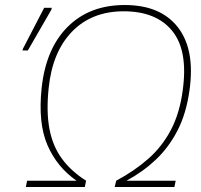

<svg xmlns="http://www.w3.org/2000/svg" viewBox="-20 -745 800 765"><path d="M83 0 88 -25H285Q207 -79 169 -167Q131 -255 146 -395Q163 -552 250 -638.5Q337 -725 477 -725Q620 -725 689 -636Q758 -547 735 -385Q722 -292 687 -224.5Q652 -157 600.5 -108.5Q549 -60 484 -25H680L675 0H437L443 -25Q516 -64 571 -112.5Q626 -161 661 -227.5Q696 -294 708 -385Q730 -543 666.5 -621.5Q603 -700 473 -700Q346 -700 267.5 -619.5Q189 -539 174 -395Q164 -300 177 -231.5Q190 -163 226.5 -113Q263 -63 323 -25L318 0ZM70 -544 71 -550 156 -714H186L185 -707L91 -544Z"/></svg>

Font: Noto Sans Thin
Style: Italic
Weight: 100
Italic angle: -12°
Designer: Monotype Design Team
Foundry: Monotype Imaging Inc.
Version: Version 2.013; ttfautohint (v1.8.4.7-5d5b)